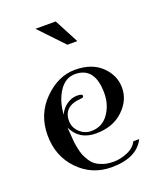

<svg xmlns="http://www.w3.org/2000/svg" viewBox="-135 -797 735 890"><g transform="rotate(-20 232.0 -352.0)"><path d="M396 -69H425Q386 10 261 10Q165 10 98.5 -58.5Q32 -127 32 -230.5Q32 -334 102 -403.5Q172 -473 254.5 -473Q337 -473 384.5 -427.5Q432 -382 432 -320Q432 -258 381 -210Q330 -162 247 -162Q164 -162 131 -233Q132 -226 133.5 -203Q135 -180 136 -167Q137 -154 141.5 -131Q146 -108 151.5 -94Q157 -80 168 -62.5Q179 -45 193 -35Q207 -25 228.5 -18Q250 -11 281 -11Q312 -11 347 -25.5Q382 -40 396 -69ZM346 -325Q346 -454 248 -454Q200 -454 169.5 -407.5Q139 -361 135 -295Q147 -323 171.5 -340Q196 -357 222.5 -357Q249 -357 249 -347.5Q249 -338 237 -338Q191 -335 169.5 -315Q148 -295 148 -261Q148 -227 172.5 -203.5Q197 -180 230 -180Q284 -180 315 -223.5Q346 -267 346 -325ZM262 -594 148 -714H248L311 -594Z"/></g></svg>

Font: Spirax
Style: Regular
Weight: 400
Designer: Brenda Gallo (gbrenda1987@gmail.com)
Foundry: Brenda Gallo
Version: Version 1.002